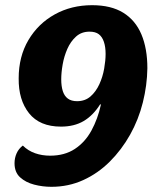

<svg xmlns="http://www.w3.org/2000/svg" viewBox="-20 -700 606 740"><path d="M178 20Q144 20 111.5 11.5Q79 3 57.5 -16.5Q36 -36 36 -71Q36 -91 44 -109Q52 -127 68 -139Q88 -119 115 -109.5Q142 -100 173 -100Q229 -100 268.5 -126Q308 -152 332.5 -197Q357 -242 369 -297L366 -298Q339 -255 302.5 -233.5Q266 -212 215 -212Q133 -212 92 -263.5Q51 -315 52 -398Q52 -482 89.5 -545.5Q127 -609 191 -644.5Q255 -680 335 -680Q408 -680 455 -651Q502 -622 525 -567.5Q548 -513 548 -437Q547 -371 530.5 -305Q514 -239 481.5 -181Q449 -123 403.5 -77.5Q358 -32 301 -6Q244 20 178 20ZM277 -310Q308 -310 329 -328.5Q350 -347 363 -375.5Q376 -404 381.5 -435.5Q387 -467 387 -492Q387 -519 380.5 -538.5Q374 -558 361 -568Q348 -578 325 -578Q294 -578 273 -559Q252 -540 239.5 -511.5Q227 -483 221.5 -451.5Q216 -420 216 -394Q216 -368 222 -349Q228 -330 241.5 -320Q255 -310 277 -310Z"/></svg>

Font: Sansita Swashed Light
Style: Bold
Weight: 700
Version: Version 1.003